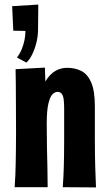

<svg xmlns="http://www.w3.org/2000/svg" viewBox="-20 -818 479 838"><path d="M95 -545 54 -567Q67 -584 75 -603.5Q83 -623 87 -643.5Q91 -664 91 -683L38 -684L33 -791L147 -798Q147 -798 147 -779Q147 -760 146.5 -734.5Q146 -709 146 -689Q146 -660 138.5 -630.5Q131 -601 119.5 -578.5Q108 -556 95 -545ZM399 0 254 -1Q256 -30 257 -51Q258 -72 258.5 -92Q259 -112 259.5 -139Q260 -166 260 -208Q260 -228 260 -247Q260 -266 260 -289.5Q260 -313 260 -344Q260 -367 258 -383.5Q256 -400 249.5 -408.5Q243 -417 231 -417Q220 -417 209.5 -407Q199 -397 191.5 -367Q184 -337 184 -277L141 -267Q141 -312 146 -351.5Q151 -391 161 -422.5Q171 -454 187 -476Q203 -498 224.5 -510Q246 -522 274 -522Q307 -522 334.5 -508.5Q362 -495 378 -458.5Q394 -422 394 -354Q394 -322 394 -297.5Q394 -273 394 -252.5Q394 -232 394 -212Q394 -172 394.5 -144Q395 -116 395.5 -95Q396 -74 397 -52Q398 -30 399 0ZM44 -1Q46 -29 47 -53.5Q48 -78 48.5 -104.5Q49 -131 49.5 -165Q50 -199 50 -247Q50 -312 49.5 -363Q49 -414 49 -452.5Q49 -491 48 -516L176 -523Q177 -511 177.5 -478Q178 -445 179.5 -394Q181 -343 184 -277Q184 -220 185 -172.5Q186 -125 187 -83.5Q188 -42 188 -1Z"/></svg>

Font: Truculenta Black
Style: Regular
Weight: 900
Version: Version 1.002